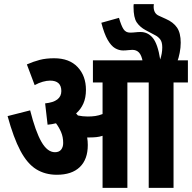

<svg xmlns="http://www.w3.org/2000/svg" viewBox="-20 -916 936 936"><path d="M408 -209Q408 -139 369 -101.5Q330 -64 257 -64Q200 -64 156.5 -91Q113 -118 79.5 -181Q46 -244 17 -350L127 -378Q153 -275 182 -224.5Q211 -174 248 -174Q268 -174 278 -186.5Q288 -199 288 -219Q288 -248 278 -271.5Q268 -295 253 -315Q233 -310 212 -308L200 -412Q279 -420 279 -472Q279 -523 224 -523Q208 -523 188.5 -517.5Q169 -512 149 -501L111 -602Q143 -616 173.5 -624Q204 -632 244 -632Q318 -632 358.5 -589Q399 -546 399 -478Q399 -440 386.5 -411.5Q374 -383 351 -363Q356 -358 360 -353Q383 -348 408 -348Q428 -348 445 -350.5Q462 -353 480 -360V-514H433V-622H896V-514H826V0H705V-514H601V0H480V-254Q465 -249 449.5 -247.5Q434 -246 419 -246Q412 -246 405 -246Q408 -228 408 -209ZM676 -615Q670 -647 657.5 -660Q645 -673 625 -673Q616 -673 604.5 -671.5Q593 -670 580 -670Q560 -670 541 -681Q522 -692 505 -721.5Q488 -751 474 -805L560 -829Q571 -791 582 -774Q593 -757 614 -757Q628 -757 640 -758.5Q652 -760 665 -760Q701 -760 725 -731Q749 -702 761 -626Q771 -656 771 -685Q771 -711 761 -724Q751 -737 737 -744L690 -769Q662 -784 646.5 -807Q631 -830 631 -882Q631 -884 631 -888Q631 -892 632 -896H730Q729 -891 729 -884Q729 -850 755 -839L788 -824Q825 -808 843 -781.5Q861 -755 861 -708Q861 -684 856 -658.5Q851 -633 844 -615Z"/></svg>

Font: Noto Sans ExtraCondensed
Style: Bold
Weight: 700
Width: 2
Designer: Monotype Design Team
Foundry: Monotype Imaging Inc.
Version: Version 2.013; ttfautohint (v1.8.4.7-5d5b)